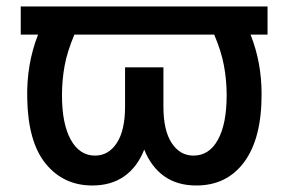

<svg xmlns="http://www.w3.org/2000/svg" viewBox="-20 -566 896 596"><path d="M810.5 -545.9V-458.5H757.8Q792 -372.1 792 -274.9Q792.5 -137.2 738.5 -63.7Q684.6 9.8 589.4 9.8Q530.3 9.8 489.7 -19Q449.2 -47.9 427.7 -101.6Q406.7 -47.9 366 -19Q325.2 9.8 266.6 9.8Q177.2 9.8 122.1 -57.6Q66.9 -125 64.5 -260.7Q62 -366.2 98.1 -458.5H44.4V-545.9ZM210.9 -458.5Q188.5 -405.8 180.4 -361.1Q172.4 -316.4 172.4 -270Q172.4 -181.6 199.7 -132.3Q227.1 -83 274.9 -83Q316.9 -83 342.5 -122.1Q368.2 -161.1 368.2 -234.9V-356.9H487.3V-234.9Q487.3 -161.1 512.9 -122.1Q538.6 -83 580.6 -83Q629.4 -83 656.5 -132.3Q683.6 -181.6 683.6 -270Q683.6 -316.9 675.3 -361.8Q667 -406.7 645 -458.5Z"/></svg>

Font: Inter Medium
Style: Regular
Weight: 500
Designer: Rasmus Andersson
Foundry: rsms
Version: Version 4.001;git-9221beed3